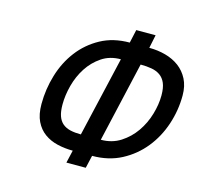

<svg xmlns="http://www.w3.org/2000/svg" viewBox="-105 -836 992 949"><g transform="rotate(15 391.5 -361.0)"><path d="M120 -248Q120 -324 142 -397Q164 -470 207.5 -527Q251 -584 315 -619Q379 -654 463 -654L478 -722H577L563 -654Q607 -654 647 -643Q687 -632 717 -609.5Q747 -587 765 -552Q783 -517 783 -469Q783 -393 759 -320.5Q735 -248 689 -191Q643 -134 577.5 -99.5Q512 -65 428 -65L413 0H314L329 -65Q288 -65 250 -74Q212 -83 183 -104Q154 -125 137 -160Q120 -195 120 -248ZM221 -273Q221 -237 229 -214Q237 -191 253 -177.5Q269 -164 292.5 -158.5Q316 -153 347 -153L442 -563Q386 -563 344.5 -535Q303 -507 275.5 -464.5Q248 -422 234.5 -371Q221 -320 221 -273ZM449 -153Q506 -153 549.5 -181Q593 -209 622.5 -251.5Q652 -294 667 -345Q682 -396 682 -442Q682 -481 672 -504.5Q662 -528 643.5 -541Q625 -554 599.5 -558.5Q574 -563 543 -563Z"/></g></svg>

Font: Perun
Style: Italic
Weight: 400
Italic angle: -12°
Foundry: Copyright (c) Stefan Peev, Context Ltd, 2016
Version: Version 1.027